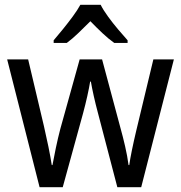

<svg xmlns="http://www.w3.org/2000/svg" viewBox="-20 -786 760 805"><path d="M391 -311Q381 -348 373 -384Q365 -420 361 -444H358Q354 -419 346 -383Q338 -347 328 -310L243 -1H146L10 -537H98L164 -258Q174 -215 183 -171Q192 -127 197 -94H200Q205 -122 214 -165Q223 -208 233 -246L314 -537H408L486 -246Q495 -214 504.5 -173Q514 -132 519 -94H522Q525 -117 533 -156Q541 -195 551 -237L623 -537H709L572 -1H472ZM402 -766Q413 -744 433 -716.5Q453 -689 475 -663Q497 -637 515 -617V-606H459Q435 -623 409.5 -647Q384 -671 359 -697Q333 -671 308 -647Q283 -623 260 -606H205V-617Q223 -638 244.5 -664.5Q266 -691 285.5 -717.5Q305 -744 317 -766Z"/></svg>

Font: Noto Sans Ethiopic SemCond
Style: Regular
Weight: 400
Width: 4
Designer: Monotype Design Team
Foundry: Monotype Imaging Inc.
Version: Version 2.102; ttfautohint (v1.8.4.7-5d5b)